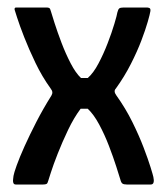

<svg xmlns="http://www.w3.org/2000/svg" viewBox="-20 -492 441 512"><path d="M22 0Q17 0 15.5 -4.5Q14 -9 15 -14.5Q16 -20 16 -23Q17 -30 24.5 -51Q32 -72 45.5 -102Q59 -132 77 -167Q95 -202 117 -237Q120 -242 119.5 -246.5Q119 -251 115 -256Q92 -288 74.5 -324.5Q57 -361 44.5 -393Q32 -425 25.5 -445.5Q19 -466 19 -466Q18 -472 23 -472H104Q109 -472 111.5 -470.5Q114 -469 116 -461Q118 -454 125.5 -430.5Q133 -407 144 -378Q155 -349 168.5 -323Q182 -297 196 -284Q201 -284 205 -284Q209 -284 214 -284Q229 -297 242.5 -322.5Q256 -348 267 -376.5Q278 -405 285 -428.5Q292 -452 293 -459Q295 -467 298 -469.5Q301 -472 310 -472H372Q375 -472 378.5 -470.5Q382 -469 381 -462Q380 -455 374 -434Q368 -413 357 -384Q346 -355 329 -321.5Q312 -288 289 -256Q282 -249 290 -238Q315 -203 333 -166.5Q351 -130 363 -98.5Q375 -67 381.5 -46Q388 -25 389 -20Q391 -11 389.5 -5.5Q388 0 382 0H318Q310 0 306.5 -2.5Q303 -5 301 -13Q298 -23 290 -48Q282 -73 270.5 -103Q259 -133 244.5 -160Q230 -187 214 -202Q208 -202 206.5 -202Q205 -202 203 -202Q201 -202 195 -202Q177 -178 161.5 -145.5Q146 -113 134 -82.5Q122 -52 115.5 -31.5Q109 -11 109 -11Q107 -3 104 -1.5Q101 0 95 0Z"/></svg>

Font: Glory Medium
Style: Regular
Weight: 500
Designer: Robert Leuschke
Foundry: Robert Leuschke
Version: Version 1.011